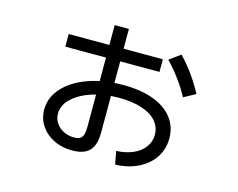

<svg xmlns="http://www.w3.org/2000/svg" viewBox="-91 -750 1119 904"><g transform="rotate(15 469.0 -298.0)"><path d="M679.7 -165Q679.7 -203.1 654.8 -231.4Q629.9 -259.8 583 -274.9Q536.1 -290 472.7 -290Q400.4 -290 341.3 -270.5Q282.2 -251 247.6 -217.8Q212.9 -184.6 212.9 -143.6Q212.9 -119.1 226.6 -98.6Q240.2 -78.1 263.2 -66.4Q286.1 -54.7 314.5 -54.7Q334 -54.7 344.2 -61Q354.5 -67.4 358.9 -81.5Q363.3 -95.7 363.3 -120.1V-315.4V-615.2H432.6V-110.4Q432.6 -69.3 420.9 -43.5Q409.2 -17.6 384.8 -5.4Q360.4 6.8 321.3 6.8Q271.5 6.8 231.4 -13.2Q191.4 -33.2 168.5 -67.9Q145.5 -102.5 145.5 -145.5Q145.5 -205.1 188.5 -252.4Q231.4 -299.8 306.6 -326.7Q381.8 -353.5 475.6 -353.5Q560.5 -353.5 622.1 -331.1Q683.6 -308.6 716.8 -266.1Q750 -223.6 750 -166Q750 -114.3 723.1 -73.2Q696.3 -32.2 647.5 -7.8Q598.6 16.6 535.2 18.6L523.4 -44.9Q570.3 -46.9 605.5 -62.5Q640.6 -78.1 660.2 -105Q679.7 -131.8 679.7 -165ZM165 -518.6H624V-457H165ZM649.4 -523.4 703.1 -562.5Q737.3 -527.3 765.6 -487.8Q793.9 -448.2 819.3 -401.4L761.7 -370.1Q718.8 -450.2 649.4 -523.4Z"/></g></svg>

Font: Pretendard JP Variable
Style: Regular
Weight: 400
Designer: Base glyphs from Inter by Rasmus Andersson; Hangul glyphs from Noto Sans CJK(Source Han Sans) by Jang Soo-young and Kang
Foundry: Kil Hyung-jin
Version: Version 1.307;Glyphs 3.2 (3192)